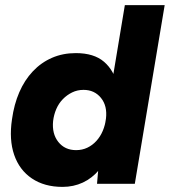

<svg xmlns="http://www.w3.org/2000/svg" viewBox="-20 -720 665 752"><path d="M360 0 368 -93 469 -700H625L508 0ZM225 12Q154 12 105 -21Q56 -54 35.5 -113.5Q15 -173 27 -253Q35 -311 55.5 -358.5Q76 -406 108.5 -440.5Q141 -475 183.5 -493.5Q226 -512 277 -512Q348 -512 387.5 -478Q427 -444 440 -385Q453 -326 442 -248Q434 -186 415.5 -137.5Q397 -89 369 -55.5Q341 -22 304.5 -5Q268 12 225 12ZM278 -132Q302 -132 322 -141.5Q342 -151 357.5 -168Q373 -185 382.5 -207.5Q392 -230 395 -255Q401 -305 375.5 -336.5Q350 -368 307 -368Q283 -368 262.5 -358Q242 -348 226 -331.5Q210 -315 200.5 -293Q191 -271 188 -246Q183 -196 208.5 -164Q234 -132 278 -132Z"/></svg>

Font: Figtree ExtraBold
Style: Italic
Weight: 800
Italic angle: -9.5°
Foundry: Erik Kennedy
Version: Version 2.001;gftools[0.9.30]